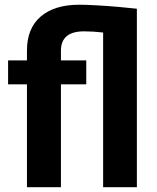

<svg xmlns="http://www.w3.org/2000/svg" viewBox="-20 -780 653 800"><path d="M233.9 0H92.3V-428.7H13.7V-528.3H92.3V-568.8Q92.3 -662.1 149.7 -711.2Q207 -760.3 310.5 -760.3Q339.4 -760.3 382.6 -757.8Q425.8 -755.4 470.9 -751.5Q516.1 -747.6 550.3 -743.7V0H409.7V-644.5Q388.7 -647 368.9 -648.2Q349.1 -649.4 330.1 -649.4Q233.9 -649.4 233.9 -568.8V-528.3H339.4V-428.7H233.9Z"/></svg>

Font: Vazirmatn RD FD
Style: Bold
Weight: 700
Designer: Saber Rastikerdar
Foundry: Saber Rastikerdar
Version: Version 33.003